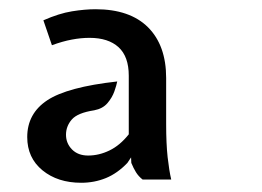

<svg xmlns="http://www.w3.org/2000/svg" viewBox="-20 -691 567 416"><path d="M156 -295Q105 -295 72 -322Q39 -349 39 -394Q39 -445 82.5 -473.8Q126 -502.5 234 -514.5Q232.5 -506.5 227.8 -493Q223 -479.5 212.8 -467.5Q202.5 -455.5 184 -452Q148 -446.5 135.5 -432Q123 -417.5 123 -399Q123 -380.5 136 -367.2Q149 -354 171 -354Q194.5 -354 217.2 -365Q240 -376 259 -400V-527Q259 -568.5 236.8 -588.8Q214.5 -609 174 -609Q155.5 -609 135.5 -605.2Q115.5 -601.5 92.5 -593L74 -647Q108 -662 136 -666.5Q164 -671 187 -671Q261.5 -671 300.8 -631.8Q340 -592.5 340 -522V-422Q340 -380 343.2 -350.5Q346.5 -321 351 -302H289Q280 -309 274.5 -318Q269 -327 264.5 -338L264 -350L256 -338Q234.5 -315.5 209.5 -305.2Q184.5 -295 156 -295Z"/></svg>

Font: Expletus Sans SemiBold
Style: Regular
Weight: 600
Version: Version 7.500